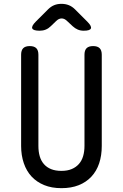

<svg xmlns="http://www.w3.org/2000/svg" viewBox="-20 -970 640 1000"><path d="M90 -685Q90 -708 101 -719Q112 -730 135 -730Q158 -730 169 -719Q180 -708 180 -685V-210Q180 -180 187 -156Q194 -132 209 -115Q224 -98 246.5 -89Q269 -80 300 -80Q331 -80 353.5 -89.5Q376 -99 391 -116Q406 -133 413 -157Q420 -181 420 -210V-685Q420 -708 431 -719Q442 -730 465 -730Q488 -730 499 -719Q510 -708 510 -685V-210Q510 -160 496.5 -119.5Q483 -79 456 -50Q429 -21 390 -5.5Q351 10 300 10Q249 10 210 -6Q171 -22 144.5 -50.5Q118 -79 104 -120Q90 -161 90 -210ZM187 -810Q153 -810 148 -822Q143 -834 167 -858L230 -921Q245 -936 262 -943Q279 -950 300 -950Q321 -950 338.5 -943Q356 -936 371 -921L435 -857Q458 -834 453.5 -822Q449 -810 416 -810Q399 -810 385 -816Q371 -822 359 -833L330 -860Q316 -874 301 -874Q286 -874 272 -860L245 -834Q233 -822 218.5 -816Q204 -810 187 -810Z"/></svg>

Font: Maple Mono Normal
Style: Regular
Weight: 400
Monospace: yes
Designer: subframe7536
Version: Version 7.000